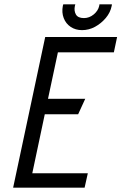

<svg xmlns="http://www.w3.org/2000/svg" viewBox="-20 -872 564 892"><path d="M500 -852H442L441 -845Q436 -822 415.5 -805Q395 -788 370 -788Q342 -788 332.5 -805Q323 -822 328 -845L330 -852H274L272 -845Q266 -814 276 -788Q286 -762 308.5 -747Q331 -732 361 -732Q393 -732 421.5 -747.5Q450 -763 471.5 -788.5Q493 -814 499 -845ZM41 0H373L388 -67H130L188 -341H343L376 -413H203L249 -629H509L524 -700H190Z"/></svg>

Font: Advent Pro Medium
Style: Italic
Weight: 500
Italic angle: -12°
Version: Version 3.000